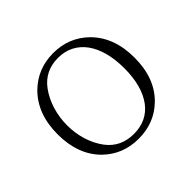

<svg xmlns="http://www.w3.org/2000/svg" viewBox="-132 -677 848 848"><g transform="rotate(-45 292.0 -253.5)"><path d="M126 -52C171 -8 226 14 292 14C358 14 413 -8 457 -51C507 -100 532 -167 532 -253C532 -338 507 -405 457 -455C412 -499 357 -521 292 -521C227 -521 172 -499 127 -455C77 -405 52 -338 52 -253C52 -168 77 -101 126 -52ZM164 -77C91 -174 92 -330 164 -428C195 -470 238 -491 292 -491C400 -491 467 -401 467 -252C467 -177 451 -119 420 -77C389 -36 346 -16 292 -16C238 -16 195 -36 164 -77Z"/></g></svg>

Font: AllPunType ExtraLight
Style: Regular
Weight: 280
Version: 1.0